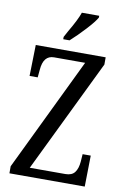

<svg xmlns="http://www.w3.org/2000/svg" viewBox="-100 -989 684 1047"><g transform="rotate(10 241.5 -465.5)"><path d="M29 -39 331 -665H159Q100 -665 94 -585L90 -542H45L49 -714H436V-674L133 -49H330Q366 -49 382 -70.5Q398 -92 401 -130L404 -172H449L446 0H29ZM191 -784 210 -819Q252 -890 266 -931H362V-921Q348 -896 306.5 -851Q265 -806 226 -771H191Z"/></g></svg>

Font: Noto Serif Cond
Style: Regular
Weight: 400
Width: 3
Designer: Monotype Design Team
Foundry: Monotype Imaging Inc.
Version: Version 1.001